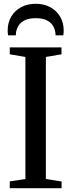

<svg xmlns="http://www.w3.org/2000/svg" viewBox="-20 -993 376 1013"><path d="M114 -48.5V-692.5L31.5 -706.5V-743H304.5V-706.5L222 -692.5V-48.5L305 -35.5V0H31.5V-36ZM168 -973Q212 -973 245.2 -955Q278.5 -937 297.2 -905.2Q316 -873.5 316 -832.5Q316 -825.5 315.5 -819.5Q315 -813.5 314 -806.5H273Q273 -810.5 272.8 -815.2Q272.5 -820 271.5 -824.5Q268.5 -843.5 257.5 -860Q246.5 -876.5 225 -886.8Q203.5 -897 168 -897Q133.5 -897 112 -886.8Q90.5 -876.5 79.5 -860Q68.5 -843.5 65 -824.5Q64.5 -820 64 -815.2Q63.5 -810.5 63.5 -806.5H22.5Q21.5 -813.5 21 -819.5Q20.5 -825.5 20.5 -832.5Q20.5 -873.5 39.2 -905.2Q58 -937 91.2 -955Q124.5 -973 168 -973Z"/></svg>

Font: Merriweather 72pt
Style: Regular
Weight: 400
Version: Version 2.100